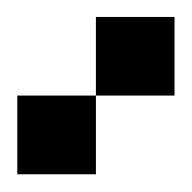

<svg xmlns="http://www.w3.org/2000/svg" viewBox="-20 -656 222 222"><path d="M0 -545.5H90.9V-454.5H0ZM90.9 -636.4H181.8V-545.5H90.9Z"/></svg>

Font: Micro 5 Charted
Style: Regular
Weight: 400
Designer: Sarah Cadigan-Fried
Version: Version 1.000; ttfautohint (v1.8.4.7-5d5b)